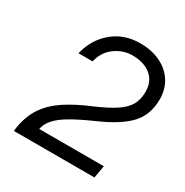

<svg xmlns="http://www.w3.org/2000/svg" viewBox="-154 -783 875 908"><g transform="rotate(30 283.5 -329.0)"><path d="M143 -68H496L484 0H44L46 -17Q57 -87 89.5 -135Q122 -183 177.5 -219.5Q233 -256 313 -289Q380 -318 419 -344Q458 -370 474.5 -400Q491 -430 491 -472Q491 -527 453.5 -558.5Q416 -590 351 -590Q302 -590 258.5 -559Q215 -528 202 -471H125Q145 -555 206.5 -606.5Q268 -658 355 -658Q418 -658 466 -635Q514 -612 540.5 -570.5Q567 -529 567 -474Q567 -390 517 -336Q467 -282 356 -234Q284 -202 239.5 -176Q195 -150 172 -124Q149 -98 143 -68Z"/></g></svg>

Font: Overused Grotesk
Style: Italic
Weight: 400
Italic angle: -10°
Version: Version 0.003